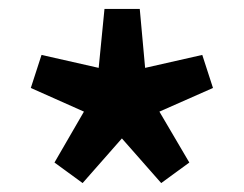

<svg xmlns="http://www.w3.org/2000/svg" viewBox="-20 -828 546 430"><path d="M165 -418 253 -518 341 -418 404 -464 337 -578 457 -631 433 -705 305 -676 293 -808H214L201 -676L73 -705L49 -631L168 -578L102 -464Z"/></svg>

Font: Source Han Sans Old Style Bold
Style: Regular
Weight: 700
Designer: Ryoko NISHIZUKA (kana & ideographs); Paul D. Hunt (Latin, Greek & Cyrillic); Wenlong ZHANG (bopomofo); Sandoll Communica
Foundry: Adobe Systems Incorporated
Version: Version 1.004;PS 1.004;hotconv 1.0.81;makeotf.lib2.5.63406